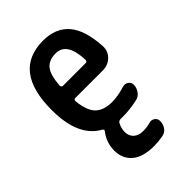

<svg xmlns="http://www.w3.org/2000/svg" viewBox="-220 -625 940 940"><g transform="rotate(-45 250.0 -155.0)"><path d="M257.8 -442.4Q210.9 -442.4 188 -414.6Q165 -386.7 160.2 -317.4Q160.2 -305.7 170.9 -304.7H328.1Q338.9 -304.7 338.9 -316.4Q335 -442.4 257.8 -442.4ZM155.3 -16.6Q47.9 -75.2 47.9 -259.8Q47.9 -529.3 257.8 -530.3Q344.7 -530.3 392.1 -476.1Q439.5 -421.9 446.3 -304.7Q448.2 -268.6 423.3 -244.1Q398.4 -219.7 361.3 -219.7H170.9Q166 -219.7 163.1 -215.8Q160.2 -211.9 161.1 -208Q168 -136.7 197.8 -107.4Q227.5 -78.1 285.2 -78.1Q325.2 -78.1 376 -93.8Q392.6 -98.6 406.2 -89.4Q419.9 -80.1 419.9 -63.5Q419.9 -42 406.7 -23.9Q393.6 -5.9 374 -2Q320.3 9.8 272.5 9.8H256.8Q244.1 9.8 238.3 18.6Q225.6 41 224.6 67.4Q224.6 96.7 242.7 113.3Q260.7 129.9 292 129.9Q319.3 129.9 342.8 123Q358.4 118.2 372.1 127.4Q385.7 136.7 385.7 153.3Q385.7 175.8 373.5 192.9Q361.3 210 339.8 213.9Q307.6 219.7 278.3 219.7Q201.2 219.7 162.6 186.5Q124 153.3 124 97.7Q124 42 158.2 -2Q165 -10.7 155.3 -16.6Z"/></g></svg>

Font: Rounded-X Mgen+ 1m medium
Style: Regular
Weight: 500
Designer: [Source Han Sans]
Ryoko NISHIZUKA  (kana & ideographs); Paul D. Hunt (Latin, Greek & Cyrillic); Wenlong ZHANG  (bopomofo
Version: Version 1.059.20150602